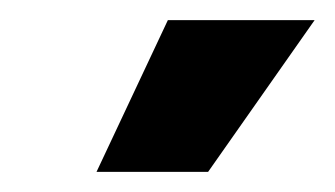

<svg xmlns="http://www.w3.org/2000/svg" viewBox="-20 -721 333 191"><path d="M147 -701H293L187 -550H76Z"/></svg>

Font: Moderustic ExtraBold
Style: Regular
Weight: 800
Designer: Tural Alisoy
Foundry: TAFT Foundry
Version: Version 2.120